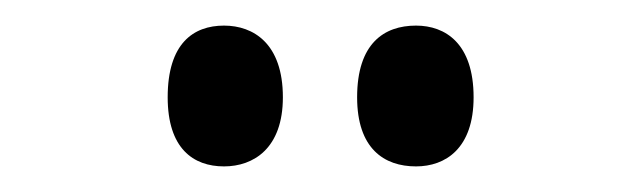

<svg xmlns="http://www.w3.org/2000/svg" viewBox="-20 -767 501 150"><path d="M305 -637C328 -637 350 -651 350 -691C350 -733 328 -747 305 -747C280 -747 259 -733 259 -691C259 -651 280 -637 305 -637ZM155 -637C178 -637 201 -651 201 -691C201 -733 178 -747 155 -747C131 -747 111 -733 111 -691C111 -651 131 -637 155 -637Z"/></svg>

Font: Noto Serif Bengali ExtraCondensed Medium
Style: Regular
Weight: 500
Width: 2
Designer: Juan Bruce, Universal Thirst, Indian Type Foundry and the Monotype Design Team.
Foundry: Monotype Imaging Inc.
Version: Version 2.003